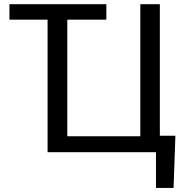

<svg xmlns="http://www.w3.org/2000/svg" viewBox="-20 -731 937 922"><path d="M25.4 -636.7V-710.9H490.7V-636.7H303.2V-76.7H653.8V-710.9H747.6V-79.1H822.3L813.5 171.4H729V0H208.5V-636.7Z"/></svg>

Font: LXGW WenKai Screen
Style: Regular
Weight: 400
Designer: LXGW / Fontworks Inc.
Foundry: LXGW / Fontworks Inc.
Version: Version 1.510;January 18,2025